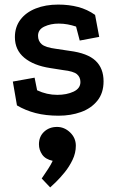

<svg xmlns="http://www.w3.org/2000/svg" viewBox="-20 -486 505 838"><path d="M312 -370Q294 -376 275.5 -379.5Q257 -383 236 -383Q201 -383 173.5 -370Q146 -357 146 -330Q146 -307 162 -293Q178 -279 224 -273L284 -264Q362 -254 397 -221Q432 -188 432 -131Q432 -80 405 -46.5Q378 -13 333.5 3Q289 19 236 19Q180 19 135.5 7.5Q91 -4 54 -26L36 -130L131 -147L142 -92Q163 -82 185 -77Q207 -72 230 -72Q271 -72 301 -86Q331 -100 331 -128Q331 -149 316 -162Q301 -175 256 -180L199 -189Q127 -200 86 -234Q45 -268 45 -324Q45 -368 69 -400Q93 -432 136 -449Q179 -466 234 -466Q281 -466 321 -455.5Q361 -445 395 -421L413 -325L328 -309ZM199 332 162 293Q162 293 170.5 280.5Q179 268 190.5 250.5Q202 233 210 216Q178 209 164 188.5Q150 168 150 144Q150 110 172.5 89Q195 68 229 68Q261 68 286 92Q311 116 311 150Q311 182 296.5 212Q282 242 262 266.5Q242 291 224.5 308Q207 325 199 332Z"/></svg>

Font: Podkova
Style: Bold
Weight: 700
Designer: Ilya Yudin
Foundry: Cyreal (www.cyreal.org)
Version: Version 2.102; ttfautohint (v1.8.1.43-b0c9)